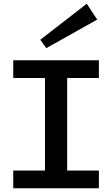

<svg xmlns="http://www.w3.org/2000/svg" viewBox="-20 -1009 600 1029"><path d="M221 -56V-630H340V-56ZM51 0V-95H510V0ZM51 -591V-686H510V-591ZM228 -751 196 -796 445 -989 501 -904Z"/></svg>

Font: BioRhyme SemiExpanded Medium
Style: Regular
Weight: 500
Width: 6
Designer: Aoife Mooney
Foundry: Aoife Mooney Type
Version: Version 1.600;gftools[0.9.33]